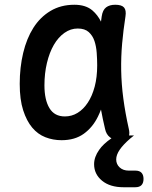

<svg xmlns="http://www.w3.org/2000/svg" viewBox="-20 -580 640 808"><path d="M550 138Q567 138 575.5 147Q584 156 584 173Q584 190 575.5 199Q567 208 549 208H500Q443 208 409.5 180.5Q376 153 376 111Q376 81 397 51Q414 26 449 2L443 -2Q427 -14 422 -38Q412 -80 405 -119Q399 -103 392 -89Q370 -44 332.5 -17Q295 10 239 10Q203 10 171 -2.5Q139 -15 115.5 -43Q92 -71 77.5 -116Q63 -161 63 -227Q63 -296 77.5 -357Q92 -418 120.5 -463Q149 -508 192.5 -534Q236 -560 293 -560Q341 -560 369 -536Q391 -517 405 -489Q406 -500 408 -511Q412 -538 426.5 -549Q441 -560 465 -560Q492 -560 502 -548.5Q512 -537 508 -511Q499 -453 494 -397Q489 -341 490 -283.5Q491 -226 499 -165.5Q507 -105 522 -38Q526 -21 523 -10H544L528 3Q498 29 483.5 50.5Q469 72 469 91Q469 111 483.5 124.5Q498 138 522 138ZM253 -90Q282 -90 306.5 -105Q331 -120 349.5 -148Q368 -176 378.5 -215.5Q389 -255 389 -305Q389 -330 387 -357.5Q385 -385 377.5 -407.5Q370 -430 353.5 -445Q337 -460 307 -460Q277 -460 251 -441.5Q225 -423 206.5 -391Q188 -359 177.5 -315Q167 -271 167 -221Q167 -160 188 -125Q209 -90 253 -90Z"/></svg>

Font: Maple Mono NL Medium
Style: Regular
Weight: 500
Monospace: yes
Designer: subframe7536
Version: Version 7.000